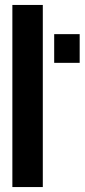

<svg xmlns="http://www.w3.org/2000/svg" viewBox="-20 -756 342 776"><path d="M153 -736V0H30V-736ZM302 -502H199V-618H302Z"/></svg>

Font: Non Bureau Medium
Style: Regular
Weight: 500
Designer: Jona Saucedo
Foundry: Non Foundry
Version: Version 1.000; ttfautohint (v1.8.4)